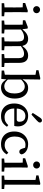

<svg xmlns="http://www.w3.org/2000/svg" viewBox="1398 -2204 819 3654"><g transform="rotate(90 1807.0 -377.5)"><path d="M42 0V-48L154 -58H182L290 -48V0ZM120 0Q121 -30 121 -67Q121 -104 121.5 -143Q122 -182 122 -215V-267Q122 -305 121.5 -336Q121 -367 120 -400L37 -404V-448L186 -498L214 -493L212 -371V-215Q212 -182 212.5 -143Q213 -104 213 -67Q213 -30 214 0ZM164 -599Q136 -599 116.5 -618Q97 -637 97 -665Q97 -693 116.5 -712Q136 -731 164 -731Q193 -731 212.5 -712Q232 -693 232 -665Q232 -637 212.5 -618Q193 -599 164 -599Z M371 0V-48L484 -58H511L617 -48V0ZM450 0Q450 -30 450.5 -67Q451 -104 451 -143Q451 -182 451 -215V-267Q451 -293 451 -315Q451 -337 450.5 -357.5Q450 -378 450 -400L366 -404V-448L496 -498L524 -493L538 -385L542 -384V-215Q542 -182 542 -143Q542 -104 542.5 -67Q543 -30 543 0ZM691 0V-48L802 -58H829L937 -48V0ZM768 0Q768 -30 768.5 -67Q769 -104 769 -142.5Q769 -181 769 -215V-312Q769 -374 749.5 -400Q730 -426 684 -426Q659 -426 633.5 -418.5Q608 -411 582 -395.5Q556 -380 529 -358L521 -399H545Q565 -428 591.5 -452Q618 -476 650.5 -490Q683 -504 719 -504Q790 -504 824.5 -460.5Q859 -417 859 -328V-215Q859 -181 859.5 -142.5Q860 -104 860 -67Q860 -30 861 0ZM1009 0V-48L1120 -58H1147L1255 -48V0ZM1086 0Q1086 -30 1086.5 -67Q1087 -104 1087 -142.5Q1087 -181 1087 -215V-313Q1087 -376 1067 -401Q1047 -426 1001 -426Q977 -426 952 -418.5Q927 -411 901 -396Q875 -381 847 -358L837 -398H861Q882 -430 909 -454Q936 -478 968 -491Q1000 -504 1037 -504Q1106 -504 1141.5 -462Q1177 -420 1177 -333V-215Q1177 -181 1177.5 -142.5Q1178 -104 1178 -67Q1178 -30 1179 0Z M1323 0V-46L1403 -61Q1403 -86 1403 -112.5Q1403 -139 1403.5 -165.5Q1404 -192 1404 -215V-644L1317 -659V-701L1467 -735L1494 -731L1492 -604L1489 -400L1494 -393V-95L1492 -94L1482 7ZM1647 12Q1611 12 1583.5 0.5Q1556 -11 1534 -34Q1512 -57 1492 -91H1457L1462 -156Q1502 -103 1540.5 -76.5Q1579 -50 1623 -50Q1661 -50 1692 -70.5Q1723 -91 1741 -134Q1759 -177 1759 -243Q1759 -342 1721.5 -391Q1684 -440 1626 -440Q1599 -440 1573 -429Q1547 -418 1520 -395Q1493 -372 1461 -335L1457 -400H1493Q1514 -432 1537 -455.5Q1560 -479 1588.5 -491.5Q1617 -504 1655 -504Q1712 -504 1757.5 -474.5Q1803 -445 1829.5 -388Q1856 -331 1856 -249Q1856 -168 1828.5 -109Q1801 -50 1754 -19Q1707 12 1647 12Z M2189 12Q2114 12 2060.5 -18.5Q2007 -49 1978.5 -105.5Q1950 -162 1950 -239Q1950 -317 1980 -376.5Q2010 -436 2063 -470Q2116 -504 2184 -504Q2245 -504 2290 -480.5Q2335 -457 2360.5 -413Q2386 -369 2386 -308Q2386 -289 2383.5 -270.5Q2381 -252 2378 -240H2003V-287H2265Q2286 -294 2292 -307Q2298 -320 2298 -337Q2298 -376 2284.5 -401.5Q2271 -427 2245.5 -439.5Q2220 -452 2184 -452Q2146 -452 2114 -431Q2082 -410 2063 -365.5Q2044 -321 2044 -249Q2044 -188 2064.5 -144.5Q2085 -101 2122.5 -78Q2160 -55 2210 -55Q2263 -55 2298.5 -74.5Q2334 -94 2362 -126L2393 -101Q2371 -68 2344 -42Q2317 -16 2280 -2Q2243 12 2189 12ZM2129 -591Q2143 -614 2157.5 -636.5Q2172 -659 2187 -681.5Q2202 -704 2217 -727Q2231 -748 2244 -757.5Q2257 -767 2272 -767Q2288 -767 2300 -757Q2312 -747 2312 -729Q2312 -715 2305 -703Q2298 -691 2278 -673Q2259 -655 2239.5 -637.5Q2220 -620 2201 -602.5Q2182 -585 2162 -567Z M2722 12Q2648 12 2594 -19Q2540 -50 2511.5 -106.5Q2483 -163 2483 -240Q2483 -320 2515 -379Q2547 -438 2602 -471Q2657 -504 2724 -504Q2779 -504 2819.5 -487.5Q2860 -471 2885.5 -443.5Q2911 -416 2919 -383Q2915 -362 2903 -349Q2891 -336 2869 -336Q2843 -336 2830 -351.5Q2817 -367 2810 -388L2782 -480L2840 -429Q2817 -440 2791.5 -446.5Q2766 -453 2734 -453Q2688 -453 2653 -429Q2618 -405 2598.5 -359.5Q2579 -314 2579 -250Q2579 -186 2600 -143Q2621 -100 2657.5 -78.5Q2694 -57 2741 -57Q2774 -57 2799.5 -66Q2825 -75 2846 -90.5Q2867 -106 2885 -127L2919 -96Q2901 -66 2875.5 -41.5Q2850 -17 2813 -2.5Q2776 12 2722 12Z M2998 0V-48L3110 -58H3138L3246 -48V0ZM3076 0Q3077 -30 3077 -67Q3077 -104 3077.5 -143Q3078 -182 3078 -215V-267Q3078 -305 3077.5 -336Q3077 -367 3076 -400L2993 -404V-448L3142 -498L3170 -493L3168 -371V-215Q3168 -182 3168.5 -143Q3169 -104 3169 -67Q3169 -30 3170 0ZM3120 -599Q3092 -599 3072.5 -618Q3053 -637 3053 -665Q3053 -693 3072.5 -712Q3092 -731 3120 -731Q3149 -731 3168.5 -712Q3188 -693 3188 -665Q3188 -637 3168.5 -618Q3149 -599 3120 -599Z M3322 0V-48L3436 -58H3463L3578 -48V0ZM3403 0Q3404 -36 3404 -72Q3404 -108 3404.5 -144Q3405 -180 3405 -215V-644L3318 -659V-701L3470 -735L3497 -731L3495 -604V-215Q3495 -180 3495 -144Q3495 -108 3495.5 -72Q3496 -36 3496 0Z"/></g></svg>

Font: Source Serif 4
Style: Regular
Weight: 400
Designer: Frank Grießhammer
Foundry: Adobe Systems Incorporated
Version: Version 4.004;hotconv 1.0.116;makeotfexe 2.5.65601